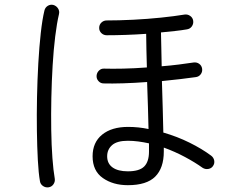

<svg xmlns="http://www.w3.org/2000/svg" viewBox="-20 -778 1040 817"><path d="M524 10Q461 10 417.5 -20.5Q374 -51 374 -113Q374 -172 414.5 -205Q455 -238 525 -238Q569 -238 612 -229Q611 -272 609.5 -323.5Q608 -375 606 -429Q553 -425 504 -423.5Q455 -422 421 -423Q408 -423 399 -433Q390 -443 391 -456Q392 -469 401.5 -478Q411 -487 424 -486Q456 -485 504 -486Q552 -487 605 -491Q604 -531 603 -567.5Q602 -604 602 -634Q559 -631 515.5 -629.5Q472 -628 434 -628Q421 -628 411.5 -637Q402 -646 402 -659Q402 -673 411.5 -682Q421 -691 434 -691Q486 -691 546.5 -694Q607 -697 665 -703Q723 -709 765 -716Q778 -718 789 -710.5Q800 -703 802 -690Q804 -677 796.5 -666Q789 -655 775 -653Q752 -649 724 -646Q696 -643 665 -640Q666 -607 666.5 -570.5Q667 -534 668 -496Q706 -499 741.5 -503.5Q777 -508 803 -512Q817 -514 827.5 -506.5Q838 -499 840 -486Q842 -473 834.5 -462.5Q827 -452 814 -450Q786 -446 748 -441.5Q710 -437 669 -433Q671 -372 672.5 -315Q674 -258 675 -214Q734 -197 786.5 -171Q839 -145 878 -116Q889 -108 891.5 -95Q894 -82 886 -71Q879 -61 866 -59Q853 -57 842 -64Q810 -87 767 -110Q724 -133 677 -150V-133Q677 -63 640.5 -26.5Q604 10 524 10ZM187 19Q174 21 163 13.5Q152 6 150 -7Q144 -41 141 -96.5Q138 -152 137 -221Q136 -290 137.5 -364Q139 -438 143 -508.5Q147 -579 153.5 -637.5Q160 -696 169 -733Q172 -746 183 -753Q194 -760 207 -757Q220 -753 227 -742Q234 -731 231 -718Q222 -680 215 -623.5Q208 -567 204 -500Q200 -433 198.5 -362.5Q197 -292 198 -226Q199 -160 203 -106Q207 -52 213 -18Q215 -5 207.5 6Q200 17 187 19ZM524 -49Q573 -49 593.5 -69.5Q614 -90 614 -133V-168Q591 -173 568.5 -176Q546 -179 524 -179Q478 -179 457 -160.5Q436 -142 436 -113Q436 -82 459 -65.5Q482 -49 524 -49Z"/></svg>

Font: Zen Maru Gothic
Style: Regular
Weight: 400
Designer: Yoshimichi Ohira
Foundry: Positype
Version: Version 1.002